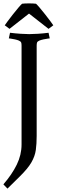

<svg xmlns="http://www.w3.org/2000/svg" viewBox="-20 -851 343 1131"><path d="M196 -582V-50Q196 -4 191 32.5Q186 69 165 105.5Q144 142 96 189L24 260L0 235Q51 176 79 118.5Q107 61 107 0V-582Q107 -595 104.5 -601Q102 -607 91 -612Q82 -616 68 -619Q54 -622 43 -623.5Q32 -625 32 -625L39 -658Q71 -654 102 -652Q133 -650 152 -650Q172 -650 203.5 -652Q235 -654 266 -658L273 -625Q273 -625 261.5 -623.5Q250 -622 236 -619Q222 -616 212 -612Q201 -607 198.5 -601Q196 -595 196 -582ZM8 -702Q11 -707 24.5 -725Q38 -743 55.5 -765.5Q73 -788 88.5 -806Q104 -824 110 -829Q116 -830 127.5 -830.5Q139 -831 151 -831Q162 -831 174 -830.5Q186 -830 192 -829Q198 -824 213.5 -806Q229 -788 246.5 -765.5Q264 -743 277.5 -725Q291 -707 294 -702L266 -681L151 -771L36 -681Z"/></svg>

Font: Buenard
Style: Regular
Weight: 400
Version: Version 2.000